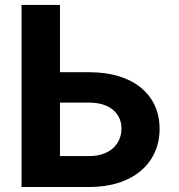

<svg xmlns="http://www.w3.org/2000/svg" viewBox="-20 -747 717 767"><path d="M66.1 0H337.7C510.3 0 617.9 -94.8 617.5 -232.2C617.9 -370 510.3 -458.5 337.7 -458.5H219.5V-727.3H66.1ZM219.5 -123.6V-337H337.7C420.5 -337 465.6 -291.5 465.2 -233.7C465.6 -174 420.5 -123.6 337.7 -123.6Z"/></svg>

Font: Margiela Sans
Style: Bold
Weight: 700
Designer: Stefan Endress, Andreas Faust
Version: Version 1.100;FEAKit 1.0